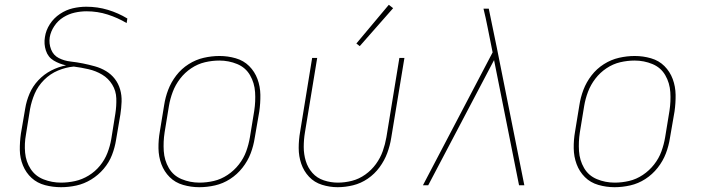

<svg xmlns="http://www.w3.org/2000/svg" viewBox="-20 -771 2920 799"><path d="M234 8Q266 8 298 1Q330 -6 359.5 -24Q389 -42 411.5 -68.5Q434 -95 446 -126Q458 -157 463 -189L481 -295Q485 -321 486 -347.5Q487 -374 480 -398.5Q473 -423 458 -442.5Q443 -462 421.5 -475Q400 -488 375 -495Q350 -502 325 -507Q300 -512 273.5 -515Q247 -518 224.5 -529.5Q202 -541 192.5 -565.5Q183 -590 187 -616Q191 -640 206 -662.5Q221 -685 243.5 -699Q266 -713 291 -718.5Q316 -724 340 -724Q386 -724 428 -710.5Q470 -697 507 -675L510 -694Q472 -717 429 -730Q386 -743 339 -743Q311 -743 283 -736.5Q255 -730 229.5 -713Q204 -696 187.5 -670.5Q171 -645 167 -617Q162 -588 171 -560.5Q180 -533 203.5 -519Q227 -505 255 -499Q223 -493 193 -477.5Q163 -462 139.5 -437Q116 -412 103 -381.5Q90 -351 85 -320L67 -215Q62 -180 62.5 -146.5Q63 -113 75.5 -82.5Q88 -52 111.5 -30.5Q135 -9 167.5 -0.5Q200 8 234 8ZM234 -11Q196 -11 161.5 -24.5Q127 -38 107.5 -68Q88 -98 84.5 -135.5Q81 -173 88 -211L105 -317Q111 -350 124.5 -381.5Q138 -413 163.5 -438.5Q189 -464 221.5 -477.5Q254 -491 287 -494Q318 -490 348.5 -483Q379 -476 405 -460.5Q431 -445 447 -419Q463 -393 464 -361.5Q465 -330 460 -298L443 -192Q438 -163 427 -134.5Q416 -106 396 -81.5Q376 -57 349 -40.5Q322 -24 292.5 -17.5Q263 -11 234 -11Z M809 8H810Q842 8 875 0.5Q908 -7 937.5 -26Q967 -45 989 -73Q1011 -101 1023 -132.5Q1035 -164 1040 -197L1059 -307Q1064 -342 1063.5 -376.5Q1063 -411 1051.5 -442Q1040 -473 1017 -496Q994 -519 961 -528.5Q928 -538 894 -538H893Q861 -538 828 -530.5Q795 -523 765 -504Q735 -485 713.5 -457Q692 -429 680 -397.5Q668 -366 663 -333L645 -223Q639 -189 639.5 -154Q640 -119 651.5 -88Q663 -57 686 -34Q709 -11 742 -1.5Q775 8 809 8ZM810 -11Q771 -11 736 -25.5Q701 -40 682.5 -72Q664 -104 661.5 -142.5Q659 -181 665 -220L683 -330Q688 -360 699 -389Q710 -418 729.5 -443.5Q749 -469 776 -487Q803 -505 833 -512Q863 -519 893 -519Q932 -519 967 -504.5Q1002 -490 1020.5 -458Q1039 -426 1041.5 -387.5Q1044 -349 1038 -310L1020 -200Q1015 -170 1004.5 -141Q994 -112 974 -86.5Q954 -61 927 -43Q900 -25 870 -18Q840 -11 810 -11Z M1385 8Q1417 8 1449.5 0Q1482 -8 1510.5 -27.5Q1539 -47 1559.5 -75Q1580 -103 1591.5 -134Q1603 -165 1608 -197L1663 -530H1642L1588 -200Q1583 -171 1573 -142.5Q1563 -114 1544.5 -88.5Q1526 -63 1500 -44.5Q1474 -26 1444.5 -18.5Q1415 -11 1386 -11Q1356 -11 1327.5 -20.5Q1299 -30 1280 -51.5Q1261 -73 1252.5 -101Q1244 -129 1244 -159.5Q1244 -190 1249 -220L1300 -530H1279L1229 -223Q1223 -189 1223 -155Q1223 -121 1233.5 -90Q1244 -59 1266 -35.5Q1288 -12 1320 -2Q1352 8 1385 8ZM1477 -579 1616 -737 1598 -751 1463 -590Z M1740 0H1762L2036 -521L2140 0H2162L2047 -575L2029 -662L2014 -735H1992Q1997 -716 2001 -696.5Q2005 -677 2009 -658L2030 -553Z M2537 8H2538Q2570 8 2603 0.5Q2636 -7 2665.5 -26Q2695 -45 2717 -73Q2739 -101 2751 -132.5Q2763 -164 2768 -197L2787 -307Q2792 -342 2791.5 -376.5Q2791 -411 2779.5 -442Q2768 -473 2745 -496Q2722 -519 2689 -528.5Q2656 -538 2622 -538H2621Q2589 -538 2556 -530.5Q2523 -523 2493 -504Q2463 -485 2441.5 -457Q2420 -429 2408 -397.5Q2396 -366 2391 -333L2373 -223Q2367 -189 2367.5 -154Q2368 -119 2379.5 -88Q2391 -57 2414 -34Q2437 -11 2470 -1.5Q2503 8 2537 8ZM2538 -11Q2499 -11 2464 -25.5Q2429 -40 2410.5 -72Q2392 -104 2389.5 -142.5Q2387 -181 2393 -220L2411 -330Q2416 -360 2427 -389Q2438 -418 2457.5 -443.5Q2477 -469 2504 -487Q2531 -505 2561 -512Q2591 -519 2621 -519Q2660 -519 2695 -504.5Q2730 -490 2748.5 -458Q2767 -426 2769.5 -387.5Q2772 -349 2766 -310L2748 -200Q2743 -170 2732.5 -141Q2722 -112 2702 -86.5Q2682 -61 2655 -43Q2628 -25 2598 -18Q2568 -11 2538 -11Z"/></svg>

Font: Iosevka Sparkle Thin
Style: Italic
Weight: 100
Italic angle: -9°
Designer: Belleve Invis
Foundry: Belleve Invis
Version: Version 4.5.0; ttfautohint (v1.8.3)